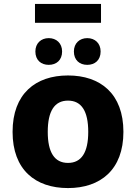

<svg xmlns="http://www.w3.org/2000/svg" viewBox="-20 -946 692 977"><path d="M158 -926V-830H494V-926ZM228 -616C267 -616 296 -640 296 -684C296 -726 267 -752 228 -752C189 -752 160 -726 160 -684C160 -640 189 -616 228 -616ZM424 -616C463 -616 492 -640 492 -684C492 -726 463 -752 424 -752C385 -752 356 -726 356 -684C356 -640 385 -616 424 -616ZM44 -275C44 -82 160 11 326 11C491 11 608 -82 608 -275C608 -469 491 -562 326 -562C161 -562 44 -469 44 -275ZM223 -275C223 -380 257 -434 326 -434C395 -434 429 -380 429 -275C429 -171 395 -117 326 -117C257 -117 223 -171 223 -275Z"/></svg>

Font: Kufam Arabic Latin Roman Bold
Style: Regular
Weight: 700
Designer: Wael Morcos & Artur Schmal
Version: Version 1.200;PS 001.200;hotconv 1.0.88;makeotf.lib2.5.64775